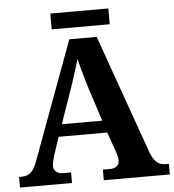

<svg xmlns="http://www.w3.org/2000/svg" viewBox="-57 -903 868 956"><g transform="rotate(-5 376.5 -425.0)"><path d="M4 0V-53H16Q34 -53 48 -59Q62 -65 73.5 -80.5Q85 -96 96 -126L313 -714H450L659 -125Q669 -97 680.5 -81.5Q692 -66 705.5 -59.5Q719 -53 735 -53H753V0H423V-53H462Q477 -53 491 -62Q505 -71 505 -92Q505 -100 503.5 -108Q502 -116 500 -123Q498 -130 496 -135L461 -235H218L189 -149Q187 -141 184 -131Q181 -121 179 -110.5Q177 -100 177 -92Q177 -73 191 -63Q205 -53 222 -53H264V0ZM239 -296H441L388 -460Q381 -483 373 -509.5Q365 -536 358 -563Q351 -590 345 -613Q339 -592 331 -566Q323 -540 314.5 -514Q306 -488 298 -465ZM230 -771V-850H520V-771Z"/></g></svg>

Font: Noto Serif Tamil
Style: Regular
Weight: 400
Designer: Indian Type Foundry, Tom Grace, and the Monotype Design Team
Foundry: Monotype Imaging Inc.
Version: Version 2.003